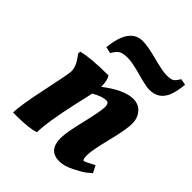

<svg xmlns="http://www.w3.org/2000/svg" viewBox="-193 -780 904 904"><g transform="rotate(45 259.0 -328.0)"><path d="M57 3H38Q38 -44 66.5 -177Q95 -310 95 -328Q95 -361 67 -398L58 -410L59 -423Q113 -438 232 -438Q245 -421 246 -376Q333 -443 393 -443Q429 -443 450.5 -418Q472 -393 472 -355.5Q472 -318 449 -226Q426 -134 426 -102.5Q426 -71 434 -71Q440 -71 476 -90L488 -96L506 -61Q497 -53 482 -41Q467 -29 426.5 -8.5Q386 12 354 12Q281 12 281 -71Q281 -106 303.5 -200Q326 -294 326 -321Q326 -348 309 -348Q280 -348 238 -323Q235 -306 218 -233Q183 -76 183 -11Q148 3 57 3ZM131 -525Q145 -667 232 -667Q266 -667 331.5 -649.5Q397 -632 424 -632Q451 -632 462 -638Q473 -644 487 -668L518 -662Q514 -616 502 -585Q479 -526 416 -526Q393 -526 330.5 -543.5Q268 -561 237.5 -561Q207 -561 192.5 -552.5Q178 -544 163 -518Z"/></g></svg>

Font: Oleo Script Swash Caps
Style: Regular
Weight: 400
Designer: Soytutype
Foundry: Soytutype
Version: Version 1.002